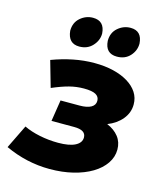

<svg xmlns="http://www.w3.org/2000/svg" viewBox="-139 -852 805 948"><g transform="rotate(15 263.0 -377.5)"><path d="M204 11Q86 11 -24 -40L35 -161Q70 -144 116.5 -134.5Q163 -125 211 -125Q268 -125 298 -140.5Q328 -156 328 -183Q328 -221 268 -221H152L169 -330H266Q304 -330 324.5 -341.5Q345 -353 345 -375Q345 -396 326.5 -406.5Q308 -417 266 -417Q228 -417 191.5 -407.5Q155 -398 106 -377L68 -510Q121 -530 175.5 -541Q230 -552 284 -552Q337 -552 380.5 -541.5Q424 -531 456 -511.5Q488 -492 505.5 -465Q523 -438 523 -404Q523 -362 495.5 -328.5Q468 -295 422 -277Q460 -261 481.5 -233.5Q503 -206 503 -168Q503 -130 480.5 -97Q458 -64 418 -40Q378 -16 323.5 -2.5Q269 11 204 11ZM189 -611Q132 -611 126 -675Q126 -717 154.5 -741.5Q183 -766 219 -766Q278 -766 282 -702Q282 -667 256.2 -639Q230.5 -611 189 -611ZM381 -611Q322 -611 318 -675Q318 -717 346.5 -741.5Q375 -766 411 -766Q469 -766 473 -702Q473 -666 448 -638.5Q423 -611 381 -611Z"/></g></svg>

Font: Argentum Sans
Style: Bold Italic
Weight: 700
Italic angle: -11°
Designer: Julieta Ulanovsky (font), Cristiano Sobral (main changes and remaster)
Foundry: Julieta Ulanovsky (font), Cristiano Sobral (main changes and remaster)
Version: Version 2.007;June 15, 2022;FontCreator 14.0.0.2814 64-bit; 